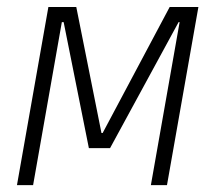

<svg xmlns="http://www.w3.org/2000/svg" viewBox="-20 -538 626 558"><path d="M29.3 0 120.6 -517.6H201.7L274.9 -151.4H278.3L473.1 -517.6H556.6L465.3 0H418.5L502 -473.6H499L299.8 -107.4H238.3L165 -473.6H159.7L76.2 0Z"/></svg>

Font: Cascadia Mono ExtraLight
Style: Italic
Weight: 200
Italic angle: -10°
Monospace: yes
Designer: Aaron Bell
Foundry: Saja Typeworks
Version: Version 2404.023; ttfautohint (v1.8.4)